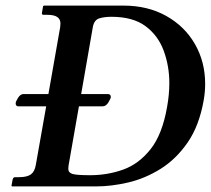

<svg xmlns="http://www.w3.org/2000/svg" viewBox="-20 -666 753 686"><path d="M23 0 21 -2 25 -24Q27 -33 34 -33H48Q77 -33 90.5 -43Q104 -53 108 -77L145 -286H46Q36 -286 36 -297Q36 -303 44.5 -316.5Q53 -330 64 -330H153L195 -569Q196 -577 196 -582Q196 -613 150 -613H136Q128 -613 130 -621L134 -644L137 -646H421Q508 -646 574 -609Q640 -572 676.5 -508.5Q713 -445 713 -366Q713 -338 708 -309Q692 -217 650.5 -157Q609 -97 553.5 -62.5Q498 -28 438 -14Q378 0 324 0ZM225 -75Q224 -68 224 -63Q224 -49 239 -44.5Q254 -40 302 -40Q364 -40 420 -60Q476 -80 518 -133Q560 -186 577 -284Q585 -328 585 -369Q585 -430 565 -484.5Q545 -539 500 -572.5Q455 -606 378 -606Q353 -606 335 -600.5Q317 -595 312 -571L270 -330H365Q376 -330 376 -319Q376 -315 367.5 -300.5Q359 -286 346 -286H262Z"/></svg>

Font: Libertinus Serif Semibold Italic
Style: Regular
Weight: 600
Italic angle: -11.5°
Designer: Philipp H. Poll, Khaled Hosny
Foundry: Caleb Maclennan
Version: Version 7.051;RELEASE